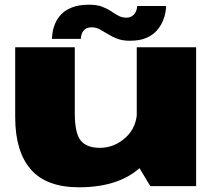

<svg xmlns="http://www.w3.org/2000/svg" viewBox="-20 -790 924 815"><path d="M618 0H812.5V-589.5H560.5V-95.5ZM297.5 -589.5H44.5V-293Q44.5 -147.5 110.5 -71.2Q176.5 5 315.5 5Q499 5 592 -95.5Q685 -196 685 -267.5L562 -323.5Q562 -251 514 -206.8Q466 -162.5 403.5 -162.5Q348.5 -162.5 323 -193Q297.5 -223.5 297.5 -310ZM531.5 -617Q573.5 -617 601 -629Q628.5 -641 645 -659.8Q661.5 -678.5 670.2 -698.5Q679 -718.5 682.2 -736.5Q685.5 -754.5 684.5 -764.5H562.5Q562.5 -755.5 558 -743.8Q553.5 -732 543 -723.5Q532.5 -715 516.5 -715Q498 -715 482.8 -723.2Q467.5 -731.5 450.8 -742.8Q434 -754 412.2 -762Q390.5 -770 358.5 -770Q315 -770 285.8 -758.5Q256.5 -747 239.5 -728.8Q222.5 -710.5 214 -690Q205.5 -669.5 203.2 -652Q201 -634.5 200 -625H323Q323 -633.5 326.8 -645.5Q330.5 -657.5 340.8 -665.8Q351 -674 369.5 -674Q388 -674 404 -665.2Q420 -656.5 437.5 -645.5Q455 -634.5 477.2 -625.8Q499.5 -617 531.5 -617Z"/></svg>

Font: Anybody Expanded Black
Style: Regular
Weight: 900
Width: 7
Designer: Tyler Finck
Foundry: Etcetera Type Company
Version: Version 1.113;gftools[0.9.25]